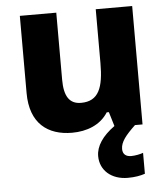

<svg xmlns="http://www.w3.org/2000/svg" viewBox="-55 -598 773 887"><g transform="rotate(-5 331.5 -154.5)"><path d="M487 105C487 72 511 43 556 0H591V-549H422V-299C422 -186 399 -124 317 -124C262 -124 239 -163 239 -238V-549H70V-191C70 -50 151 10 264 10C332 10 396 -14 431 -70H441L461 -4C404 37 374 82 374 128C374 195 427 240 502 240C536 240 561 235 582 228V131C569 136 545 141 526 141C503 141 487 130 487 105Z"/></g></svg>

Font: Noto Sans Arabic UI XBd
Style: Regular
Weight: 800
Designer: Monotype Design Team, Nadine Chahine and Nizar Qandah
Foundry: Monotype Imaging Inc.
Version: Version 2.010